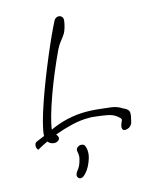

<svg xmlns="http://www.w3.org/2000/svg" viewBox="-138 -670 760 984"><g transform="rotate(-15 241.5 -177.5)"><path d="M452 58Q435 58 435 41Q435 30 441 17.5Q447 5 446 5Q446 4 446.5 3.5Q447 3 447 2Q447 -4 435 -14Q414 -33 381.5 -39Q349 -45 309 -49Q302 -50 296 -50Q290 -50 283 -50Q240 -50 194 -39Q148 -28 102 -11Q106 -6 108.5 -1Q111 4 111 9Q111 18 101 24Q94 29 84 29Q75 29 65.5 25Q56 21 49 12Q36 18 23 24.5Q10 31 -2 38V39Q-3 40 -5 40Q-9 40 -12 33.5Q-15 27 -15 20Q-15 13 -12.5 7Q-10 1 -3 -2Q9 -7 20 -11.5Q31 -16 41 -20L40 -23Q42 -50 53.5 -93Q65 -136 83.5 -189.5Q102 -243 124 -299.5Q146 -356 168.5 -409.5Q191 -463 211 -506.5Q231 -550 245 -577Q254 -593 270 -593Q279 -593 286 -586.5Q293 -580 293 -568Q293 -564 290.5 -551Q288 -538 283.5 -524Q279 -510 274 -501Q264 -485 250 -468Q236 -451 225 -428Q201 -377 177.5 -321Q154 -265 134.5 -210.5Q115 -156 102.5 -112Q90 -68 87 -41Q107 -50 129 -58Q151 -66 176 -72Q207 -79 231.5 -81.5Q256 -84 279 -84Q307 -84 338 -81Q376 -77 409 -73Q442 -69 467 -52Q467 -52 477.5 -47Q488 -42 495 -32Q498 -26 498 -17Q498 -10 497 -3.5Q496 3 494 9Q492 17 490 27Q488 37 480 45Q473 53 463.5 55.5Q454 58 452 58ZM149 220Q149 209 161 194Q173 179 179 161Q187 139 187 125Q187 111 185 105Q184 102 184 97Q184 86 192.5 79.5Q201 73 211 73Q229 73 233 90Q237 102 237 117Q237 131 233.5 144.5Q230 158 224 172Q216 192 206 206Q196 220 187 228Q176 238 166 238Q159 238 154 232.5Q149 227 149 220Z"/></g></svg>

Font: Grape Nuts
Style: Regular
Weight: 400
Designer: Robert E. Leuschke
Foundry: Robert E. Leuschke
Version: Version 1.010; ttfautohint (v1.8.3)